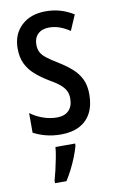

<svg xmlns="http://www.w3.org/2000/svg" viewBox="-87 -596 521 865"><g transform="rotate(-10 173.0 -164.0)"><path d="M314.5 -146.5Q314.5 -96.2 296.1 -61.3Q277.8 -26.4 242.9 -8.3Q208 9.8 158.2 9.8Q120.6 9.8 88.6 1.2Q56.6 -7.3 32.7 -20.5V-110.4Q55.2 -92.8 87.6 -80.8Q120.1 -68.8 153.8 -68.8Q188.5 -68.8 207.5 -88.1Q226.6 -107.4 226.6 -142.6Q226.6 -163.1 218.8 -178.7Q210.9 -194.3 192.9 -209.2Q174.8 -224.1 143.6 -241.7Q110.4 -261.7 85.2 -284.2Q60.1 -306.6 46.1 -335.7Q32.2 -364.7 32.2 -405.3Q32.2 -470.2 74 -509.5Q115.7 -548.8 185.5 -548.8Q220.7 -548.8 252.2 -539.6Q283.7 -530.3 312.5 -512.2L282.2 -441.9Q260.7 -456.5 237.1 -465.3Q213.4 -474.1 188 -474.1Q155.3 -474.1 136.7 -456.3Q118.2 -438.5 118.2 -408.2Q118.2 -387.7 125.7 -373Q133.3 -358.4 151.9 -344Q170.4 -329.6 202.6 -310.1Q235.8 -289.6 261 -267.6Q286.1 -245.6 300.3 -216.8Q314.5 -188 314.5 -146.5ZM212.9 61V70.8Q206.1 95.7 195.3 122.6Q184.6 149.4 171.6 174.8Q158.7 200.2 145 221.2H92.8V209.5Q98.1 191.4 104.5 164.3Q110.8 137.2 116.2 109.1Q121.6 81.1 123 61Z"/></g></svg>

Font: Open Sans Condensed Medium
Style: Regular
Weight: 500
Width: 3
Designer: Monotype Design Team
Foundry: Monotype Imaging Inc.
Version: Version 3.000